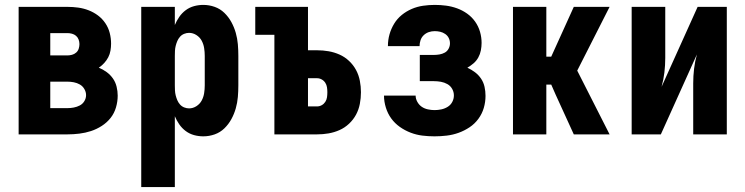

<svg xmlns="http://www.w3.org/2000/svg" viewBox="-20 -548 3040 783"><path d="M56 0V-520H255Q277 -520 299 -517Q321 -514 341.5 -506Q362 -498 379.5 -485Q397 -472 409.5 -453.5Q422 -435 427.5 -413.5Q433 -392 433 -370Q433 -356 430.5 -341.5Q428 -327 421.5 -314.5Q415 -302 405 -291Q395 -280 383 -272Q400 -265 415 -254Q430 -243 440.5 -228Q451 -213 455.5 -194.5Q460 -176 460 -158Q460 -134 453 -110Q446 -86 431 -67Q416 -48 395 -34.5Q374 -21 351 -13.5Q328 -6 303.5 -3Q279 0 255 0ZM185 -322H255Q264 -322 273.5 -324.5Q283 -327 290.5 -333.5Q298 -340 301 -349.5Q304 -359 304 -368Q304 -378 300.5 -387Q297 -396 290 -402Q283 -408 273.5 -410.5Q264 -413 255 -413H185ZM185 -107H255Q268 -107 281 -109.5Q294 -112 305.5 -118Q317 -124 324 -135.5Q331 -147 331 -160Q331 -173 324 -185Q317 -197 305.5 -203.5Q294 -210 281 -212.5Q268 -215 255 -215H185Z M556 215V-520H693V-446Q700 -463 711 -479Q722 -495 737.5 -506.5Q753 -518 771.5 -523Q790 -528 809 -528Q833 -528 855.5 -520Q878 -512 895 -495.5Q912 -479 923.5 -458Q935 -437 941.5 -414Q948 -391 950 -367.5Q952 -344 952 -320V-200Q952 -176 950 -152.5Q948 -129 941.5 -106Q935 -83 923.5 -62Q912 -41 895 -24.5Q878 -8 855.5 0Q833 8 809 8Q790 8 771.5 3Q753 -2 737.5 -13.5Q722 -25 711 -41Q700 -57 693 -74V215ZM751 -106Q767 -106 781 -115Q795 -124 802.5 -138Q810 -152 812.5 -168Q815 -184 815 -200V-320Q815 -336 812.5 -352Q810 -368 802.5 -382Q795 -396 781 -405Q767 -414 751 -414Q741 -414 731 -410Q721 -406 714 -398Q707 -390 703 -380.5Q699 -371 696.5 -361Q694 -351 693.5 -340.5Q693 -330 693 -320V-200Q693 -190 693.5 -179.5Q694 -169 696.5 -159Q699 -149 703 -139.5Q707 -130 714 -122Q721 -114 731 -110Q741 -106 751 -106Z M1099 0V-406H1021V-520H1236V-343H1273Q1297 -343 1320 -339Q1343 -335 1364.5 -325.5Q1386 -316 1403.5 -299.5Q1421 -283 1432 -262.5Q1443 -242 1447.5 -218.5Q1452 -195 1452 -172Q1452 -148 1447.5 -124.5Q1443 -101 1432 -80.5Q1421 -60 1403.5 -43.5Q1386 -27 1364.5 -17.5Q1343 -8 1320 -4Q1297 0 1273 0ZM1273 -114Q1283 -114 1292 -119Q1301 -124 1306.5 -132.5Q1312 -141 1313.5 -151Q1315 -161 1315 -172Q1315 -182 1313.5 -192Q1312 -202 1306.5 -210.5Q1301 -219 1292 -224Q1283 -229 1273 -229H1236V-114Z M1752 8Q1727 8 1702.5 5Q1678 2 1654.5 -7Q1631 -16 1610.5 -30.5Q1590 -45 1575.5 -65Q1561 -85 1553.5 -109.5Q1546 -134 1546 -158H1675Q1675 -145 1682 -132.5Q1689 -120 1700 -112.5Q1711 -105 1725 -102Q1739 -99 1752 -99Q1766 -99 1780 -102Q1794 -105 1806 -112.5Q1818 -120 1824.5 -132.5Q1831 -145 1831 -159Q1831 -173 1824 -185.5Q1817 -198 1804.5 -205Q1792 -212 1778 -214.5Q1764 -217 1750 -217H1692V-324H1750Q1761 -324 1772.5 -326Q1784 -328 1794 -333.5Q1804 -339 1809.5 -349.5Q1815 -360 1815 -371Q1815 -383 1810 -393Q1805 -403 1795.5 -409.5Q1786 -416 1775 -418.5Q1764 -421 1753 -421Q1740 -421 1728.5 -417Q1717 -413 1708 -404.5Q1699 -396 1695 -384Q1691 -372 1691 -360H1562V-361Q1562 -385 1568.5 -408Q1575 -431 1587.5 -451.5Q1600 -472 1618.5 -487Q1637 -502 1659 -511.5Q1681 -521 1705 -524.5Q1729 -528 1753 -528Q1776 -528 1799 -525Q1822 -522 1844 -514Q1866 -506 1885 -492.5Q1904 -479 1917.5 -460Q1931 -441 1937.5 -418.5Q1944 -396 1944 -373Q1944 -358 1941 -342.5Q1938 -327 1930.5 -313.5Q1923 -300 1911.5 -290Q1900 -280 1886 -272Q1903 -264 1917.5 -253Q1932 -242 1942 -227Q1952 -212 1956 -194Q1960 -176 1960 -157Q1960 -132 1953 -108Q1946 -84 1931 -63.5Q1916 -43 1895 -29Q1874 -15 1850.5 -6.5Q1827 2 1802 5Q1777 8 1752 8Z M2072 0V-520H2208V-317H2228L2320 -520H2466L2334 -260L2466 0H2320L2246 -162L2228 -203H2208V0Z M2556 0V-520H2693V-312Q2693 -282 2689.5 -252.5Q2686 -223 2678 -194L2825 -520H2944V0H2807V-208Q2807 -238 2810.5 -267.5Q2814 -297 2822 -326L2675 0Z"/></svg>

Font: Iosevka Curly Heavy
Style: Regular
Weight: 900
Monospace: yes
Designer: Belleve Invis
Foundry: Belleve Invis
Version: Version 22.1.2; ttfautohint (v1.8.4)